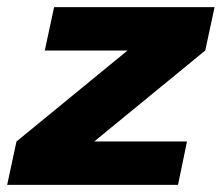

<svg xmlns="http://www.w3.org/2000/svg" viewBox="-60 -516 619 536"><path d="M-40 0 -14 -121 296 -375H65L91 -496H539L513 -375L203 -121H462L437 0Z"/></svg>

Font: Atkinson Hyperlegible
Style: Bold Italic
Weight: 700
Italic angle: -12°
Designer: Elliott Scott, Megan Eiswerth, Linus Boman, Theodore Petrosky
Foundry: Braille Institute
Version: Version 1.006; ttfautohint (v1.8.3)